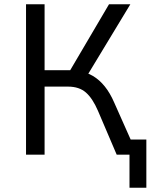

<svg xmlns="http://www.w3.org/2000/svg" viewBox="-20 -725 706 900"><path d="M587 155V0H545V-71H666V155ZM102 0V-705H189V-396H319L298 -377L491 -705H591L384 -363L348 -392Q385 -387 415.5 -369Q446 -351 471 -320Q496 -289 515 -245L624 0H527L439 -206Q414 -264 382.5 -291.5Q351 -319 299 -319H189V0Z"/></svg>

Font: Nunito Sans 7pt SemiCondensed
Style: Regular
Weight: 400
Width: 4
Designer: Vernon Adams
Foundry: Vernon Adams
Version: Version 3.101;gftools[0.9.27]